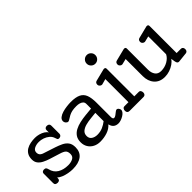

<svg xmlns="http://www.w3.org/2000/svg" viewBox="12 -1577 2323 2323"><g transform="rotate(-45 1173.0 -415.5)"><path d="M349.6 13.2Q314.5 13.2 273.9 5.6Q233.4 -2 198.2 -16.4Q163.1 -30.8 144.5 -51.3Q144.5 -18.6 133.1 -9.3Q121.6 0 105 0Q86.4 0 74 -8.3Q61.5 -16.6 61.5 -36.1V-201.2Q62.5 -216.3 73.5 -224.1Q84.5 -231.9 98.6 -231.9Q120.1 -231.9 128.7 -221.9Q137.2 -211.9 141.6 -192.9Q156.7 -126.5 211.2 -93.3Q265.6 -60.1 344.2 -60.1Q392.1 -60.1 425.8 -77.9Q459.5 -95.7 459.5 -137.2Q459.5 -178.7 440.2 -197.5Q420.9 -216.3 370.6 -231.4L237.8 -272.9Q196.3 -286.1 160.4 -304.2Q124.5 -322.3 102.5 -350.1Q80.6 -377.9 80.6 -420.4Q80.6 -467.8 98.9 -498.8Q117.2 -529.8 147.7 -547.6Q178.2 -565.4 215.8 -572.8Q253.4 -580.1 292 -580.1Q325.7 -580.1 359.4 -570.8Q393.1 -561.5 419.7 -544.9Q446.3 -528.3 458 -506.3V-547.9Q458 -563 468.8 -572Q479.5 -581.1 494.6 -581.1Q537.6 -581.1 537.6 -543V-401.9Q535.6 -385.3 524.2 -376.7Q512.7 -368.2 495.6 -368.2Q479.5 -368.2 474.1 -377.9Q468.8 -387.7 463.9 -405.8Q453.1 -440.4 425.3 -463.9Q397.5 -487.3 361.8 -499.5Q326.2 -511.7 291 -511.7Q246.1 -511.7 212.4 -494.4Q178.7 -477.1 178.7 -440.9Q178.7 -409.7 198.7 -392.8Q218.8 -376 263.7 -364.7L388.7 -323.7Q432.6 -309.1 471.9 -290.3Q511.2 -271.5 535.9 -239.3Q560.5 -207 560.5 -151.9Q560.5 -70.3 505.4 -28.6Q450.2 13.2 349.6 13.2Z M820.3 13.7Q770.5 13.7 731 -6.8Q691.4 -27.3 668.5 -64.2Q645.5 -101.1 645.5 -149.9Q645.5 -202.6 668.7 -237.1Q691.9 -271.5 731.2 -292.2Q770.5 -313 819.8 -324Q869.1 -335 921.9 -340.3Q974.6 -345.7 1023.4 -350.1V-429.2Q1023.4 -455.1 1008.1 -469.7Q992.7 -484.4 969.2 -490.7Q945.8 -497.1 920.4 -497.1Q874.5 -497.1 844.7 -490.7Q814.9 -484.4 790.3 -471.2Q765.6 -458 734.4 -438Q725.1 -432.6 717.3 -432.6Q700.7 -432.6 687.5 -448.2Q674.3 -463.9 674.3 -481Q674.3 -510.3 698.5 -529.5Q722.7 -548.8 759.8 -559.8Q796.9 -570.8 836.4 -575.4Q876 -580.1 906.2 -580.1Q989.3 -580.1 1035.9 -557.4Q1082.5 -534.7 1101.6 -484.9Q1120.6 -435.1 1120.6 -353V-106.9Q1120.6 -91.8 1125.7 -81.8Q1130.9 -71.8 1142.1 -71.8Q1156.7 -71.8 1174.3 -85Q1191.9 -98.1 1208.3 -111.3Q1224.6 -124.5 1236.3 -124.5Q1247.6 -124.5 1259.3 -110.1Q1271 -95.7 1271 -82Q1271 -62.5 1256.3 -45.4Q1241.7 -28.3 1219.5 -15.4Q1197.3 -2.4 1174.1 4.9Q1150.9 12.2 1134.3 12.2Q1053.7 12.2 1036.6 -66.9Q1001 -25.4 943.4 -5.9Q885.7 13.7 820.3 13.7ZM854.5 -70.8Q905.8 -70.8 947.8 -89.4Q989.7 -107.9 1023.4 -134.8V-276.9Q984.9 -272.5 937.7 -267.8Q890.6 -263.2 848.1 -252Q805.7 -240.7 778.1 -217.3Q750.5 -193.8 750.5 -152.8Q750.5 -111.3 781.2 -91.1Q812 -70.8 854.5 -70.8Z M1444.3 -696.8Q1413.6 -696.8 1391.8 -718.5Q1370.1 -740.2 1370.1 -771Q1370.1 -801.8 1391.8 -823.5Q1413.6 -845.2 1444.3 -845.2Q1475.1 -845.2 1496.6 -823.5Q1518.1 -801.8 1518.1 -771Q1518.1 -740.2 1496.6 -718.5Q1475.1 -696.8 1444.3 -696.8ZM1334 0Q1293.9 0 1293.9 -40.5Q1293.9 -58.6 1303 -71.5Q1312 -84.5 1331.1 -84.5H1397.9V-480L1328.1 -460.9Q1325.2 -460 1321.3 -460Q1306.6 -460 1293.9 -471.9Q1281.2 -483.9 1281.2 -499Q1281.2 -532.7 1309.1 -540L1465.3 -579.1Q1469.2 -580.1 1473.1 -580.1Q1498 -580.1 1498 -557.1V-84.5H1573.2Q1591.8 -84.5 1600.1 -71.3Q1608.4 -58.1 1608.4 -39.6Q1608.4 -23.4 1598.9 -11.7Q1589.4 0 1572.3 0Z M1927.2 12.2Q1840.3 12.2 1791.7 -43.2Q1743.2 -98.6 1743.2 -187V-478L1673.3 -460.9Q1670.4 -460 1666.5 -460Q1651.9 -460 1639.2 -471.9Q1626.5 -483.9 1626.5 -499Q1626.5 -532.7 1654.3 -540L1810.5 -579.1Q1814.5 -580.1 1818.4 -580.1Q1843.3 -580.1 1843.3 -556.2V-195.8Q1843.3 -142.1 1868.4 -106.4Q1893.6 -70.8 1945.3 -70.8Q2008.3 -70.8 2059.1 -100.3Q2109.9 -129.9 2130.4 -172.9V-478L2060.5 -460.9Q2057.6 -460 2053.2 -460Q2038.6 -460 2025.9 -471.9Q2013.2 -483.9 2013.2 -499Q2013.2 -532.7 2041.5 -540L2197.3 -579.1Q2201.2 -580.1 2205.6 -580.1Q2230.5 -580.1 2230.5 -556.2V-92.8H2304.2Q2320.8 -92.8 2329.6 -81.3Q2338.4 -69.8 2338.4 -53.2Q2338.4 -19.5 2310.5 -12.2L2177.2 2Q2163.1 2 2154.8 -7.6Q2146.5 -17.1 2142.6 -41L2135.3 -88.9Q2116.2 -60.5 2083.5 -37.8Q2050.8 -15.1 2010.3 -1.5Q1969.7 12.2 1927.2 12.2Z"/></g></svg>

Font: Cutive
Style: Regular
Weight: 400
Version: Version 1.100; ttfautohint (v1.8.4.7-5d5b)